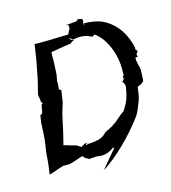

<svg xmlns="http://www.w3.org/2000/svg" viewBox="-99 -665 724 811"><g transform="rotate(-15 262.5 -260.0)"><path d="M70 -319V-318C70 -308 74 -295 74 -283C76 -281 78 -279 81 -278C78 -277 75 -273 73 -271L67 -238C66 -236 59 -230 57 -231L52 -199C51 -178 50 -151 48 -128L39 -62C38 -34 34 -4 30 22C50 17 72 7 95 1H123C146 -4 166 -14 185 -18C185 -14 192 -7 197 -5L211 2C212 2 212 3 213 3C213 3 213 2 213 2C213 2 212 2 212 1C222 1 231 0 241 -1C274 6 298 -4 316 -18V-19H317C320 -16 322 -16 326 -20C326 -20 273 42 255 64C319 24 393 -49 446 -121C460 -142 466 -164 473 -180C480 -198 482 -217 485 -240C487 -241 491 -243 494 -244C499 -244 507 -251 514 -257V-258C516 -275 516 -292 516 -309C514 -328 505 -344 508 -362C511 -363 516 -363 518 -362L519 -363C517 -364 516 -371 516 -374C516 -378 521 -377 522 -386C522 -388 523 -386 525 -385V-386L517 -394C515 -398 519 -404 516 -406C503 -469 464 -525 403 -548C383 -554 360 -558 334 -558C335 -556 337 -554 339 -551C335 -554 331 -551 333 -564L335 -572C337 -569 339 -565 337 -567C337 -567 337 -569 335 -572C335 -573 334 -573 334 -574H333C333 -575 332 -575 332 -576L333 -578C333 -578 329 -579 317 -581C315 -581 314 -583 313 -584L312 -583C313 -582 314 -580 314 -578C313 -577 307 -577 307 -576C307 -575 306 -575 306 -574H304L272 -571L266 -570L268 -568L271 -565C270 -563 270 -561 271 -560L270 -558C270 -557 271 -553 272 -553C271 -553 268 -549 268 -548L260 -532C259 -532 259 -530 259 -529C230 -529 199 -528 171 -527C151 -527 130 -526 111 -527C108 -505 104 -483 101 -461L87 -389C83 -366 75 -340 70 -319ZM171 -476C181 -477 192 -479 201 -481L259 -490C264 -495 272 -500 276 -500V-501C267 -501 261 -508 256 -513C262 -511 272 -508 271 -503C280 -504 291 -507 299 -507C319 -508 339 -503 349 -496C349 -496 350 -497 350 -497C350 -497 350 -496 350 -496H351C355 -496 354 -493 357 -495C360 -496 364 -499 365 -501C378 -493 388 -482 398 -469C427 -428 445 -371 440 -308H443C443 -307 441 -306 441 -305C439 -299 432 -298 436 -293C437 -293 438 -293 439 -292C438 -292 437 -291 437 -290C436 -289 435 -278 425 -278C426 -277 429 -276 430 -275C434 -270 437 -260 437 -256C437 -255 436 -254 437 -253C434 -234 430 -216 424 -199C418 -183 409 -169 400 -155C384 -147 364 -124 347 -114C334 -104 318 -97 303 -90V-89C302 -89 301 -88 300 -88V-87H301C295 -83 291 -75 271 -68C254 -64 236 -61 216 -61L217 -59C217 -57 206 -57 214 -64C216 -65 218 -66 219 -66L220 -67C219 -67 215 -66 213 -66C212 -66 210 -66 210 -67H209C210 -66 206 -65 205 -65C202 -63 194 -59 192 -56C185 -58 179 -64 171 -68L145 -75C137 -77 127 -82 118 -82C122 -99 128 -121 132 -139L145 -199C149 -219 157 -241 162 -258L170 -310C168 -310 163 -314 161 -316L163 -346C163 -347 162 -349 162 -350L167 -376C169 -392 168 -409 170 -426C171 -444 169 -460 171 -476ZM258 -568C259 -569 259 -569 260 -569H258ZM260 -569 261 -570C263 -571 265 -572 266 -573C266 -572 265 -571 266 -570L262 -569ZM301 -88C302 -89 303 -89 303 -89C302 -89 302 -88 301 -88Z"/></g></svg>

Font: Charger Mayhem
Style: Obl
Weight: 400
Designer: Jasper
Foundry: Cannot Into Space Fonts
Version: Version 0.98